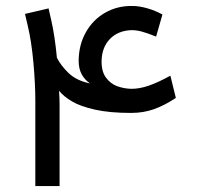

<svg xmlns="http://www.w3.org/2000/svg" viewBox="-20 -630 671 650"><path d="M153.5 -561.5 144.4 -601.5 64.6 -582.9 73.9 -543.1Q86.5 -490.5 93.1 -418.2Q99.6 -346 99.6 -287.6V0H181.7V-276.5Q181.7 -297.9 179.9 -322.7Q196 -303 224.1 -286.5Q252.2 -269.9 301.6 -258.8Q351 -247.7 424 -247.7Q465.3 -247.7 501.1 -260.3Q536.9 -273 575.3 -298.5L556.8 -373.8Q515.1 -350.8 483.7 -340Q452.3 -329.1 424 -329.3Q399.6 -330 377 -338.1Q354.4 -346.2 338.9 -367.1Q323.3 -387.9 323.9 -423.9Q324.8 -469.1 351.6 -497.5Q378.3 -525.8 423.8 -527.9Q440.1 -528.3 459.1 -523.4Q478.1 -518.4 508.5 -506.1L529.9 -580.9Q506 -594.1 478.4 -602Q450.7 -609.9 427.8 -609.8Q377.4 -610.6 336 -587Q294.7 -563.4 270.7 -520.8Q246.7 -478.3 246.3 -424.2Q246.3 -396.7 256.9 -377.9Q267.5 -359 284.9 -347.5Q238.8 -357 212.3 -382.6Q185.8 -408.2 172.6 -434.7Q165.6 -509 153.5 -561.5Z"/></svg>

Font: Arad-FD-VF Thin
Style: Regular
Weight: 100
Designer: Mohammad Darvishi
Version: Version 1.010;September 21, 2024;FontCreator 15.0.0.2992 64-